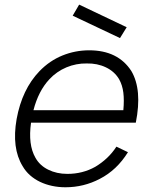

<svg xmlns="http://www.w3.org/2000/svg" viewBox="-20 -796 643 832"><path d="M500 -631 295 -728 323 -776 529 -678ZM133.5 -112.5Q152 -79 188.8 -60.8Q225.5 -42.5 272 -42.5Q338 -42.5 392.5 -73Q421 -90 444 -111.8Q467 -133.5 484.5 -160.5L534.5 -136.5Q486.5 -59 412.5 -21Q343 15.5 263.5 15.5Q233.5 15.5 205.5 9.5Q177.5 3.5 153.5 -8Q129.5 -19.5 110.2 -36.5Q91 -53.5 78 -76Q30 -154.5 52 -280Q75.5 -409 151 -487.5Q195 -533 250.5 -555.5Q306 -578 366.5 -578Q491 -578 549 -488.5Q597 -407.5 568.5 -264.5H114.5Q101 -169 133.5 -112.5ZM125 -318.5H514.5Q518.5 -362 514.5 -394.5Q510.5 -427 496 -453Q476 -486.5 438.8 -504.2Q401.5 -522 356 -521Q333.5 -521.5 311.2 -517.2Q289 -513 268 -504.2Q247 -495.5 228 -482.2Q209 -469 193.5 -452Q146.5 -401.5 125 -318.5Z"/></svg>

Font: Russisch Sans Light
Style: Italic
Weight: 300
Italic angle: -10°
Designer: Michael Sharanda (font) & Cristiano Sobral (main changes)
Foundry: Michael Sharanda
Version: Version 2.00;September 8, 2020;FontCreator 13.0.0.2681 64-bi